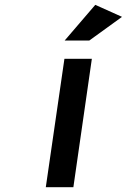

<svg xmlns="http://www.w3.org/2000/svg" viewBox="-20 -776 526 796"><path d="M169.9 0 247.1 -532.2H360.8L284.2 0ZM248 -607.9 375 -755.9 485.8 -706.1 350.1 -607.9Z"/></svg>

Font: Trueno
Style: Italic
Weight: 400
Designer: Julieta Ulanovsky
Foundry: Julieta Ulanovsky
Version: Version 3.001b | FøM Fix